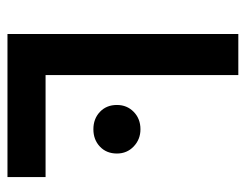

<svg xmlns="http://www.w3.org/2000/svg" viewBox="-92 -566 658 514"><g transform="rotate(90 237.0 -309.0)"><path d="M71 -618H181V-102H454V0H71ZM261 -293Q261 -320 279.5 -338Q298 -356 326 -356Q353 -356 372 -338Q391 -320 391 -293Q391 -265 372.5 -247.5Q354 -230 326 -230Q298 -230 279.5 -247.5Q261 -265 261 -293Z"/></g></svg>

Font: Athiti SemiBold
Style: Regular
Weight: 600
Designer: CadsonDemak Team
Foundry: CadsonDemak
Version: Version 1.032